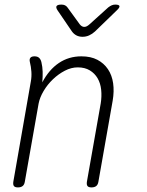

<svg xmlns="http://www.w3.org/2000/svg" viewBox="-20 -805 640 835"><path d="M130 -560Q143 -560 150 -553.5Q157 -547 160 -535Q165 -514 165.5 -493Q166 -472 164 -447Q193 -502 236 -531Q279 -560 334 -560Q375 -560 403.5 -545Q432 -530 449.5 -504Q467 -478 472 -443Q477 -408 470 -367L408 -15Q406 -2 398.5 4Q391 10 378 10Q365 10 360.5 4Q356 -2 358 -15L418 -355Q423 -386 420 -414.5Q417 -443 404.5 -464.5Q392 -486 370.5 -499Q349 -512 318 -512Q290 -512 262 -497.5Q234 -483 210 -460Q186 -437 169.5 -409Q153 -381 148 -355L88 -15Q86 -2 78.5 4Q71 10 58 10Q45 10 40.5 4Q36 -2 38 -15L114 -450Q118 -471 116.5 -493Q115 -515 110 -535Q107 -547 112 -553.5Q117 -560 130 -560ZM247 -785Q256 -785 262.5 -782Q269 -779 274 -772L327 -699Q336 -688 346.5 -688Q357 -688 369 -699L451 -773Q459 -779 466 -782Q473 -785 481 -785Q498 -785 499.5 -778.5Q501 -772 488 -760L393 -668Q381 -657 367.5 -651Q354 -645 339 -645Q324 -645 312.5 -651Q301 -657 293 -668L231 -759Q222 -772 226 -778.5Q230 -785 247 -785Z"/></svg>

Font: Maple Mono NL Thin
Style: Italic
Weight: 250
Italic angle: -10°
Monospace: yes
Designer: subframe7536
Version: Version 7.000